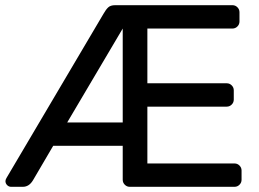

<svg xmlns="http://www.w3.org/2000/svg" viewBox="-20 -720 999 740"><path d="M911 -63V-27Q911 -16 903 -8Q895 0 884 0H480Q469 0 461 -8Q453 -16 453 -27V-158H185L107 -25Q92 0 68 0H23Q14 0 7.5 -6.5Q1 -13 1 -22Q1 -27 5 -34L379 -667Q388 -683 397 -691.5Q406 -700 424 -700H876Q887 -700 895 -692Q903 -684 903 -673V-637Q903 -626 895 -618Q887 -610 876 -610H548V-399H854Q865 -399 873 -391Q881 -383 881 -372V-336Q881 -325 873 -317Q865 -309 854 -309H548V-90H884Q895 -90 903 -82Q911 -74 911 -63ZM453 -610 239 -248H453Z"/></svg>

Font: Rubik
Style: Regular
Weight: 400
Designer: Hubert & Fischer
Foundry: Hubert & Fischer
Version: Version 1.100